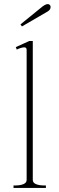

<svg xmlns="http://www.w3.org/2000/svg" viewBox="-20 -917 289 937"><path d="M80 -798 187 -885Q203 -897 213 -897Q219 -897 223 -893Q227 -889 227 -883Q227 -869 211 -860L87 -788ZM46 -12H57Q79 -12 94.5 -18.5Q110 -25 110 -39V-674Q110 -686 98 -686Q91 -686 80 -682.5Q69 -679 62 -675L57 -687L123 -717H140V-39Q140 -25 155.5 -18.5Q171 -12 193 -12H204V0H46Z"/></svg>

Font: Taviraj Thin
Style: Regular
Weight: 250
Designer: Katatrad Team
Foundry: CadsonDemak
Version: Version 1.001